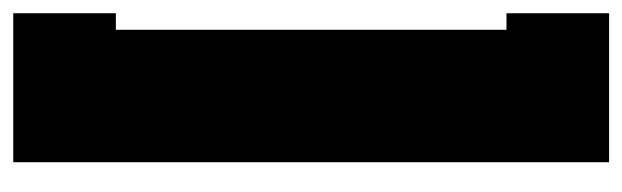

<svg xmlns="http://www.w3.org/2000/svg" viewBox="-345 -395 940 290"><g transform="rotate(90 125.0 -250.0)"><path d="M225 200V-700H0V-545H25V45H0V200Z"/></g></svg>

Font: Millimetre
Style: Extrablack
Weight: 900
Designer: Jérémy Landes
Version: Version 1.0